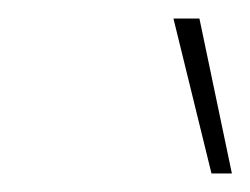

<svg xmlns="http://www.w3.org/2000/svg" viewBox="-20 -759 270 207"><path d="M167 -739H195L230 -572H208Z"/></svg>

Font: Prompt Thin
Style: Italic
Weight: 250
Italic angle: -12°
Designer: Katatrad Team
Foundry: CadsonDemak
Version: Version 1.001